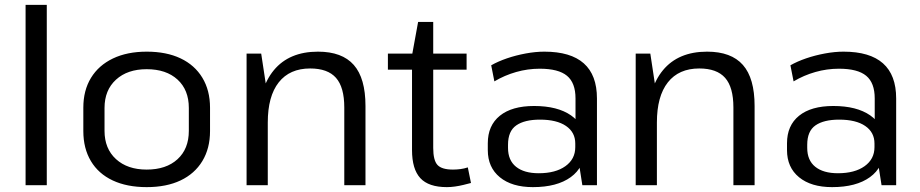

<svg xmlns="http://www.w3.org/2000/svg" viewBox="-20 -760 3774 788"><path d="M172 -740V0H85V-740Z M582 8Q501 8 442.5 -19.5Q384 -47 353 -99Q322 -151 322 -222V-318Q322 -389 353.5 -440.5Q385 -492 443.5 -520Q502 -548 582 -548Q663 -548 721 -520.5Q779 -493 810.5 -441Q842 -389 842 -318V-222Q842 -151 810.5 -99Q779 -47 721 -19.5Q663 8 582 8ZM582 -64Q662 -64 708.5 -106.5Q755 -149 755 -223V-317Q755 -391 708.5 -433.5Q662 -476 582 -476Q503 -476 456 -433Q409 -390 409 -317V-223Q409 -150 456 -107Q503 -64 582 -64Z M1393 -319Q1393 -402 1359 -440.5Q1325 -479 1253 -479Q1169 -479 1124 -422Q1079 -365 1079 -257L1041 -188V-254Q1041 -396 1104 -472Q1167 -548 1285 -548Q1384 -548 1432 -493.5Q1480 -439 1480 -325V0H1393ZM992 -540H1052L1079 -362V0H992Z M1814 8Q1739 8 1705 -29Q1671 -66 1671 -144V-533L1696 -670H1758V-153Q1758 -102 1775.5 -83Q1793 -64 1839 -64Q1854 -64 1869.5 -66Q1885 -68 1900 -73L1913 -9Q1898 -5 1881.5 -1Q1865 3 1847.5 5.5Q1830 8 1814 8ZM1572 -540H1895V-474H1572Z M2342 -179V-356Q2342 -420 2307 -449Q2272 -478 2195 -478Q2146 -478 2098.5 -464.5Q2051 -451 2009 -426L1996 -492Q2024 -508 2060.5 -520.5Q2097 -533 2137.5 -540.5Q2178 -548 2214 -548Q2322 -548 2376 -500Q2430 -452 2430 -356V0H2370ZM2167 8Q2081 8 2031.5 -32.5Q1982 -73 1982 -144V-172Q1982 -245 2031.5 -285Q2081 -325 2172 -325Q2268 -325 2323.5 -286.5Q2379 -248 2379 -177V-147Q2379 -74 2322.5 -33Q2266 8 2167 8ZM2191 -49Q2260 -49 2300.5 -78Q2341 -107 2341 -156V-171Q2341 -217 2303 -243Q2265 -269 2196 -269Q2133 -269 2099 -245.5Q2065 -222 2065 -166V-153Q2065 -102 2098 -75.5Q2131 -49 2191 -49Z M2990 -319Q2990 -402 2956 -440.5Q2922 -479 2850 -479Q2766 -479 2721 -422Q2676 -365 2676 -257L2638 -188V-254Q2638 -396 2701 -472Q2764 -548 2882 -548Q2981 -548 3029 -493.5Q3077 -439 3077 -325V0H2990ZM2589 -540H2649L2676 -362V0H2589Z M3570 -179V-356Q3570 -420 3535 -449Q3500 -478 3423 -478Q3374 -478 3326.5 -464.5Q3279 -451 3237 -426L3224 -492Q3252 -508 3288.5 -520.5Q3325 -533 3365.5 -540.5Q3406 -548 3442 -548Q3550 -548 3604 -500Q3658 -452 3658 -356V0H3598ZM3395 8Q3309 8 3259.5 -32.5Q3210 -73 3210 -144V-172Q3210 -245 3259.5 -285Q3309 -325 3400 -325Q3496 -325 3551.5 -286.5Q3607 -248 3607 -177V-147Q3607 -74 3550.5 -33Q3494 8 3395 8ZM3419 -49Q3488 -49 3528.5 -78Q3569 -107 3569 -156V-171Q3569 -217 3531 -243Q3493 -269 3424 -269Q3361 -269 3327 -245.5Q3293 -222 3293 -166V-153Q3293 -102 3326 -75.5Q3359 -49 3419 -49Z"/></svg>

Font: Pathway Extreme
Style: Regular
Weight: 400
Designer: Eduardo Rodriguez Tunni
Foundry: Eduardo Rodriguez Tunni
Version: Version 1.001;gftools[0.9.26]